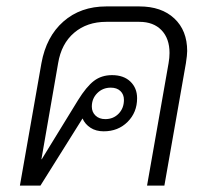

<svg xmlns="http://www.w3.org/2000/svg" viewBox="-20 -578 662 598"><path d="M563 -419Q563 -407 559 -381L492 0H438L505 -381Q508 -398 508 -413Q508 -458 483 -484Q458 -510 414 -510H311Q251 -510 211 -476Q171 -442 161 -381L109 -82H110L223 -266Q249 -308 272.5 -326Q296 -344 329 -344Q365 -344 386 -324Q407 -304 407 -272Q407 -228 377.5 -198.5Q348 -169 303 -169Q279 -169 262 -180Q245 -191 237 -209L106 0H42L109 -381Q124 -464 177.5 -511Q231 -558 311 -558H414Q483 -558 523 -520.5Q563 -483 563 -419ZM266 -246Q266 -229 277.5 -218Q289 -207 308 -207Q333 -207 349.5 -224Q366 -241 366 -267Q366 -284 355 -294.5Q344 -305 325 -305Q300 -305 283 -288Q266 -271 266 -246Z"/></svg>

Font: Bai Jamjuree Light
Style: Italic
Weight: 300
Italic angle: -10°
Version: Version 1.000; ttfautohint (v1.6)